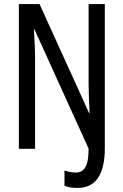

<svg xmlns="http://www.w3.org/2000/svg" viewBox="-20 -734 609 947"><path d="M362 193Q344 193 328 190.5Q312 188 298 182V107Q310 111 324 114Q338 117 354 117Q386 117 401.5 90Q417 63 417 -1L150 -589H147Q153 -508 153 -445V0H73V-714H175L419 -177H422Q420 -219 418.5 -255Q417 -291 417 -320V-714H497V-4Q497 193 362 193Z"/></svg>

Font: Noto Sans Lao ExtraCondensed
Style: Regular
Weight: 400
Width: 2
Designer: Monotype Design Team
Foundry: Monotype Imaging Inc.
Version: Version 2.003; ttfautohint (v1.8.4.7-5d5b)